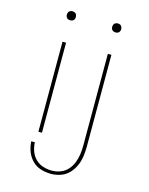

<svg xmlns="http://www.w3.org/2000/svg" viewBox="-134 -795 845 1092"><g transform="rotate(15 288.0 -249.5)"><path d="M422 -659Q429 -659 435.5 -662Q442 -665 445 -671.5Q448 -678 448 -685Q448 -692 445 -699Q442 -706 435.5 -709Q429 -712 422 -712Q415 -712 408 -709Q401 -706 398 -699Q395 -692 395 -685Q395 -678 398 -671.5Q401 -665 408 -662Q415 -659 422 -659ZM154 -659Q162 -659 168.5 -662Q175 -665 178 -671.5Q181 -678 181 -685Q181 -692 178 -699Q175 -706 168.5 -709Q162 -712 154 -712Q147 -712 140.5 -709Q134 -706 131 -699Q128 -692 128 -685Q128 -678 131 -671.5Q134 -665 140.5 -662Q147 -659 154 -659ZM275 213Q304 213 332 203Q360 193 380 172Q400 151 412 124Q424 97 428 68Q432 39 432 10V-530H411V10Q411 36 407.5 61.5Q404 87 394.5 111.5Q385 136 367.5 155.5Q350 175 325.5 184.5Q301 194 275 194Q248 194 222.5 186Q197 178 178 159Q159 140 150 114.5Q141 89 140 63H119Q120 93 131 122Q142 151 163.5 173Q185 195 214.5 204Q244 213 275 213ZM144 0H165V-530H144Z"/></g></svg>

Font: Iosevka Sparkle Thin
Style: Regular
Weight: 100
Designer: Belleve Invis
Foundry: Belleve Invis
Version: Version 4.5.0; ttfautohint (v1.8.3)